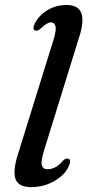

<svg xmlns="http://www.w3.org/2000/svg" viewBox="-20 -738 350 768"><path d="M299 -597 157.5 -140.5Q142.5 -93 147.2 -77Q152 -61 169.5 -61Q204 -61 232 -95.5Q243.5 -106.5 252.5 -103.5Q266.5 -99 256 -75.5Q242 -40 199 -14.8Q156 10.5 104.5 10.5Q54.5 10.5 42.5 -20.8Q30.5 -52 50.5 -117L193.5 -577Q206 -617 202 -632.8Q198 -648.5 184.5 -648.5Q176.5 -648.5 167.2 -643.2Q158 -638 144.5 -625Q129 -611.5 120 -616Q107.5 -622 120 -646Q138 -679 171.8 -698.5Q205.5 -718 246 -718Q292.5 -718 304.8 -686.8Q317 -655.5 299 -597Z"/></svg>

Font: Fraunces 9pt S000
Style: Italic
Weight: 400
Italic angle: -16°
Version: Version 1.000; ttfautohint (v1.8.3)